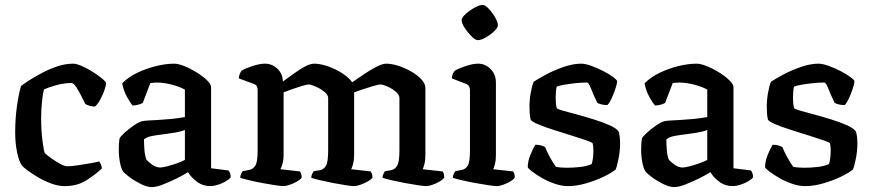

<svg xmlns="http://www.w3.org/2000/svg" viewBox="-20 -760 3564 784"><path d="M244 0Q218 0 189.5 -10.5Q161 -21 135.5 -36Q110 -51 92 -64.5Q74 -78 69 -85Q58 -100 50 -137Q42 -174 42 -219Q42 -277 49.5 -328.5Q57 -380 66 -409Q76 -417 98.5 -431.5Q121 -446 151 -462Q181 -478 214 -489Q247 -500 279 -500Q292 -500 314 -490.5Q336 -481 358 -467Q380 -453 396 -440Q412 -427 413 -421Q413 -410 406 -390.5Q399 -371 388.5 -352Q378 -333 368 -325Q355 -325 344 -328.5Q333 -332 328 -336Q321 -350 311 -370Q301 -390 290.5 -405.5Q280 -421 272 -421Q239 -421 205.5 -411Q172 -401 160 -395Q155 -380 151.5 -345Q148 -310 148 -279Q148 -227 153.5 -184.5Q159 -142 163 -135Q166 -131 183.5 -118Q201 -105 222 -93Q243 -81 256 -81Q270 -81 297.5 -85Q325 -89 350.5 -93.5Q376 -98 385 -101Q388 -97 391.5 -90Q395 -83 396 -72Q372 -49 334 -24.5Q296 0 244 0Z M600 4Q581 4 555.5 -8.5Q530 -21 509 -36.5Q488 -52 482 -61Q475 -71 470 -96Q465 -121 465 -151Q465 -175 468 -194Q471 -202 488 -217.5Q505 -233 526 -247.5Q547 -262 560 -265Q568 -267 585.5 -268Q603 -269 623 -270Q650 -272 675.5 -274Q701 -276 735 -282V-394Q714 -406 681 -414.5Q648 -423 619 -423Q612 -423 605.5 -422Q599 -421 594 -421L563 -340Q559 -337 548 -333.5Q537 -330 522 -329Q511 -341 497.5 -366Q484 -391 479 -420Q505 -446 542 -463.5Q579 -481 618.5 -490.5Q658 -500 691 -500Q708 -500 733 -490Q758 -480 783 -464.5Q808 -449 825 -432.5Q842 -416 842 -404V-73L913 -64Q916 -61 919 -53.5Q922 -46 922 -36Q915 -27 900 -18.5Q885 -10 868 -5Q851 0 840 0Q808 0 784 -18Q760 -36 748 -57Q729 -45 700.5 -31Q672 -17 645 -6.5Q618 4 600 4ZM634 -76Q644 -76 663 -81Q682 -86 702 -93Q722 -100 735 -107V-229Q716 -222 694 -218.5Q672 -215 650 -212Q624 -209 602 -205Q580 -201 568 -191Q568 -174 569.5 -151Q571 -128 577 -110Q582 -102 599.5 -89Q617 -76 634 -76Z M1137 0Q1129 0 1105 -3.5Q1081 -7 1052 -12.5Q1023 -18 998 -24Q973 -30 961 -34Q961 -42 964.5 -49.5Q968 -57 971 -61L997 -66Q1013 -69 1022.5 -83.5Q1032 -98 1032 -146V-392Q1032 -400 1029 -407Q1026 -414 1017 -417L955 -440Q956 -452 960 -460.5Q964 -469 967 -472Q983 -481 1011.5 -490.5Q1040 -500 1062 -500Q1091 -500 1113 -479Q1135 -458 1135 -427Q1157 -443 1180.5 -460Q1204 -477 1225.5 -488.5Q1247 -500 1263 -500Q1288 -500 1319.5 -489Q1351 -478 1378 -460.5Q1405 -443 1418 -424Q1440 -439 1466.5 -457Q1493 -475 1517.5 -487.5Q1542 -500 1557 -500Q1580 -500 1607.5 -491Q1635 -482 1660 -467.5Q1685 -453 1701 -435.5Q1717 -418 1717 -401V-126Q1717 -105 1713 -90Q1709 -75 1706 -69L1787 -60Q1790 -57 1792 -50.5Q1794 -44 1794 -35Q1789 -27 1775.5 -19Q1762 -11 1746 -5.5Q1730 0 1720 0Q1712 0 1688 -3.5Q1664 -7 1634.5 -12.5Q1605 -18 1579 -24Q1553 -30 1542 -34Q1542 -42 1545.5 -49.5Q1549 -57 1552 -61L1577 -65Q1592 -68 1601.5 -83Q1611 -98 1611 -146V-360Q1611 -373 1595.5 -386Q1580 -399 1561.5 -407Q1543 -415 1535 -415Q1525 -415 1503 -408.5Q1481 -402 1459 -394.5Q1437 -387 1426 -383V-128Q1426 -107 1422 -91.5Q1418 -76 1414 -69L1494 -60Q1496 -57 1498.5 -50.5Q1501 -44 1501 -35Q1496 -27 1481.5 -19Q1467 -11 1451.5 -5.5Q1436 0 1425 0Q1417 0 1393.5 -3.5Q1370 -7 1341.5 -12.5Q1313 -18 1287.5 -24Q1262 -30 1251 -34Q1251 -42 1254.5 -49.5Q1258 -57 1261 -61L1286 -65Q1302 -68 1311 -83Q1320 -98 1320 -146V-360Q1320 -373 1303.5 -386Q1287 -399 1268 -407Q1249 -415 1242 -415Q1232 -415 1211 -408.5Q1190 -402 1169 -394.5Q1148 -387 1138 -383V-128Q1138 -107 1133.5 -91.5Q1129 -76 1125 -69L1205 -60Q1207 -57 1209.5 -50.5Q1212 -44 1212 -35Q1207 -27 1193 -19Q1179 -11 1163 -5.5Q1147 0 1137 0Z M2008 0Q2000 0 1976 -3.5Q1952 -7 1922 -12.5Q1892 -18 1866 -24Q1840 -30 1829 -34Q1829 -42 1832.5 -49.5Q1836 -57 1839 -61L1865 -66Q1881 -69 1890 -83.5Q1899 -98 1899 -146V-392Q1899 -411 1884 -417L1825 -440Q1826 -452 1830 -460.5Q1834 -469 1838 -472Q1854 -481 1882.5 -490.5Q1911 -500 1932 -500Q1962 -500 1983.5 -478Q2005 -456 2005 -423V-126Q2005 -105 2001 -90Q1997 -75 1994 -69L2075 -60Q2078 -57 2080 -50.5Q2082 -44 2082 -35Q2077 -27 2063.5 -19Q2050 -11 2034.5 -5.5Q2019 0 2008 0ZM1931 -596Q1921 -596 1905.5 -611.5Q1890 -627 1877.5 -646Q1865 -665 1865 -678Q1865 -688 1881.5 -703Q1898 -718 1918.5 -729Q1939 -740 1951 -740Q1961 -740 1976 -724Q1991 -708 2002 -688.5Q2013 -669 2013 -657Q2013 -647 1998 -632.5Q1983 -618 1963.5 -607Q1944 -596 1931 -596Z M2299 0Q2274 0 2246 -9.5Q2218 -19 2193.5 -33Q2169 -47 2153 -59.5Q2137 -72 2135 -77Q2135 -101 2145.5 -127Q2156 -153 2166 -169Q2181 -169 2191.5 -165.5Q2202 -162 2206 -159Q2212 -143 2225 -119Q2238 -95 2250 -79Q2258 -77 2271 -76Q2284 -75 2295 -75Q2319 -75 2347.5 -78Q2376 -81 2396 -90Q2403 -112 2403 -145Q2403 -163 2400 -175Q2397 -179 2372.5 -187.5Q2348 -196 2312.5 -207Q2277 -218 2241 -229.5Q2205 -241 2178.5 -252Q2152 -263 2147 -271Q2144 -282 2143 -296.5Q2142 -311 2142 -324Q2142 -352 2147 -380.5Q2152 -409 2159 -426Q2175 -437 2208.5 -455Q2242 -473 2281 -486.5Q2320 -500 2353 -500Q2370 -500 2395 -491Q2420 -482 2444 -469.5Q2468 -457 2484 -445Q2500 -433 2500 -428Q2500 -420 2493.5 -399.5Q2487 -379 2477.5 -358.5Q2468 -338 2460 -331Q2445 -331 2434.5 -334Q2424 -337 2419 -340Q2402 -375 2393 -399Q2384 -423 2376 -423Q2353 -423 2327 -420Q2301 -417 2281 -413.5Q2261 -410 2253 -406Q2251 -397 2250 -385Q2249 -373 2249 -361Q2249 -349 2250 -337.5Q2251 -326 2254 -318Q2257 -314 2280.5 -307.5Q2304 -301 2337.5 -292Q2371 -283 2406 -272Q2441 -261 2468.5 -249Q2496 -237 2506 -223Q2509 -214 2510.5 -201Q2512 -188 2512 -175Q2512 -143 2505.5 -111Q2499 -79 2494 -68Q2479 -55 2446 -39Q2413 -23 2373.5 -11.5Q2334 0 2299 0Z M2733 4Q2714 4 2688.5 -8.5Q2663 -21 2642 -36.5Q2621 -52 2615 -61Q2608 -71 2603 -96Q2598 -121 2598 -151Q2598 -175 2601 -194Q2604 -202 2621 -217.5Q2638 -233 2659 -247.5Q2680 -262 2693 -265Q2701 -267 2718.5 -268Q2736 -269 2756 -270Q2783 -272 2808.5 -274Q2834 -276 2868 -282V-394Q2847 -406 2814 -414.5Q2781 -423 2752 -423Q2745 -423 2738.5 -422Q2732 -421 2727 -421L2696 -340Q2692 -337 2681 -333.5Q2670 -330 2655 -329Q2644 -341 2630.5 -366Q2617 -391 2612 -420Q2638 -446 2675 -463.5Q2712 -481 2751.5 -490.5Q2791 -500 2824 -500Q2841 -500 2866 -490Q2891 -480 2916 -464.5Q2941 -449 2958 -432.5Q2975 -416 2975 -404V-73L3046 -64Q3049 -61 3052 -53.5Q3055 -46 3055 -36Q3048 -27 3033 -18.5Q3018 -10 3001 -5Q2984 0 2973 0Q2941 0 2917 -18Q2893 -36 2881 -57Q2862 -45 2833.5 -31Q2805 -17 2778 -6.5Q2751 4 2733 4ZM2767 -76Q2777 -76 2796 -81Q2815 -86 2835 -93Q2855 -100 2868 -107V-229Q2849 -222 2827 -218.5Q2805 -215 2783 -212Q2757 -209 2735 -205Q2713 -201 2701 -191Q2701 -174 2702.5 -151Q2704 -128 2710 -110Q2715 -102 2732.5 -89Q2750 -76 2767 -76Z M3268 0Q3243 0 3215 -9.5Q3187 -19 3162.5 -33Q3138 -47 3122 -59.5Q3106 -72 3104 -77Q3104 -101 3114.5 -127Q3125 -153 3135 -169Q3150 -169 3160.5 -165.5Q3171 -162 3175 -159Q3181 -143 3194 -119Q3207 -95 3219 -79Q3227 -77 3240 -76Q3253 -75 3264 -75Q3288 -75 3316.5 -78Q3345 -81 3365 -90Q3372 -112 3372 -145Q3372 -163 3369 -175Q3366 -179 3341.5 -187.5Q3317 -196 3281.5 -207Q3246 -218 3210 -229.5Q3174 -241 3147.5 -252Q3121 -263 3116 -271Q3113 -282 3112 -296.5Q3111 -311 3111 -324Q3111 -352 3116 -380.5Q3121 -409 3128 -426Q3144 -437 3177.5 -455Q3211 -473 3250 -486.5Q3289 -500 3322 -500Q3339 -500 3364 -491Q3389 -482 3413 -469.5Q3437 -457 3453 -445Q3469 -433 3469 -428Q3469 -420 3462.5 -399.5Q3456 -379 3446.5 -358.5Q3437 -338 3429 -331Q3414 -331 3403.5 -334Q3393 -337 3388 -340Q3371 -375 3362 -399Q3353 -423 3345 -423Q3322 -423 3296 -420Q3270 -417 3250 -413.5Q3230 -410 3222 -406Q3220 -397 3219 -385Q3218 -373 3218 -361Q3218 -349 3219 -337.5Q3220 -326 3223 -318Q3226 -314 3249.5 -307.5Q3273 -301 3306.5 -292Q3340 -283 3375 -272Q3410 -261 3437.5 -249Q3465 -237 3475 -223Q3478 -214 3479.5 -201Q3481 -188 3481 -175Q3481 -143 3474.5 -111Q3468 -79 3463 -68Q3448 -55 3415 -39Q3382 -23 3342.5 -11.5Q3303 0 3268 0Z"/></svg>

Font: Texturina 72pt SemiBold
Style: Regular
Weight: 600
Designer: Guillermo Torres Carreño
Foundry: Omnibus-Type
Version: Version 1.002; ttfautohint (v1.8.3)